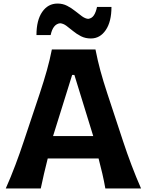

<svg xmlns="http://www.w3.org/2000/svg" viewBox="-20 -1070 837 1090"><path d="M12.7 0Q41 -63.5 67.4 -133.5Q93.8 -203.6 114.7 -267.1L205.1 -537.6Q229.5 -611.3 246.1 -670.4Q262.7 -729.5 274.4 -789.1H522Q534.2 -727.1 550 -668.5Q565.9 -609.9 589.8 -537.6L679.2 -266.6Q700.7 -201.2 726.8 -132.3Q752.9 -63.5 780.8 0H578.1Q570.8 -41.5 560.8 -85Q550.8 -128.4 539.6 -170.4H251Q240.2 -127.4 230 -84.2Q219.7 -41 211.4 0ZM509.3 -297.4 402.3 -644.5H389.6L281.2 -297.4ZM496.1 -851.6Q464.4 -851.6 439.7 -864.3Q415 -877 395 -893.6Q375 -910.2 357.2 -923.3Q339.4 -936.5 321.3 -938Q280.8 -933.6 267.6 -871.1H187Q187 -955.1 219.7 -1002.4Q252.4 -1049.8 306.6 -1049.8Q336.4 -1049.8 361.1 -1037.1Q385.7 -1024.4 406.5 -1007.6Q427.2 -990.7 445.6 -977.5Q463.9 -964.4 480.5 -962.9Q501 -965.3 512.7 -982.7Q524.4 -1000 530.8 -1030.8H612.8Q612.8 -946.8 580.3 -899.2Q547.9 -851.6 496.1 -851.6Z"/></svg>

Font: Pinar Bold
Style: Regular
Weight: 700
Designer: Amin Abedi
Version: Version 3.000